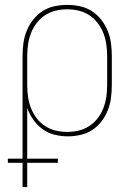

<svg xmlns="http://www.w3.org/2000/svg" viewBox="-20 -548 540 783"><path d="M72 215V116H12V99H72V-320Q72 -346 75.5 -372Q79 -398 89 -422.5Q99 -447 115.5 -468Q132 -489 154 -503Q176 -517 202 -522.5Q228 -528 254 -528Q280 -528 306 -522.5Q332 -517 354 -503Q376 -489 392.5 -468Q409 -447 419 -422.5Q429 -398 432.5 -372Q436 -346 436 -320V-200Q436 -174 432.5 -148Q429 -122 419.5 -98Q410 -74 394 -53Q378 -32 356.5 -18Q335 -4 309 2Q283 8 257 8Q230 8 203 1.5Q176 -5 154 -21Q132 -37 116 -59.5Q100 -82 91 -108V99H216V116H91V215ZM254 -10Q278 -10 301 -15.5Q324 -21 344 -34Q364 -47 378.5 -66Q393 -85 401.5 -107Q410 -129 413.5 -152.5Q417 -176 417 -200V-320Q417 -344 413.5 -367.5Q410 -391 401.5 -413Q393 -435 378.5 -454Q364 -473 344 -486Q324 -499 301 -504.5Q278 -510 254 -510Q230 -510 207 -504.5Q184 -499 164 -486Q144 -473 129.5 -454Q115 -435 106.5 -413Q98 -391 94.5 -367.5Q91 -344 91 -320V-200Q91 -176 94.5 -152.5Q98 -129 106.5 -107Q115 -85 129.5 -66Q144 -47 164 -34Q184 -21 207 -15.5Q230 -10 254 -10Z"/></svg>

Font: Iosevka Thin
Style: Regular
Weight: 100
Monospace: yes
Designer: Belleve Invis
Foundry: Belleve Invis
Version: Version 32.5.0; ttfautohint (v1.8.4)